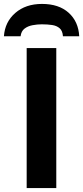

<svg xmlns="http://www.w3.org/2000/svg" viewBox="-46 -959 424 979"><path d="M90 0V-714H241V0ZM168 -939Q254 -939 304 -894Q354 -849 358 -774H275Q273 -802 258 -815Q243 -828 219.5 -831.5Q196 -835 167 -835Q144 -835 120 -830.5Q96 -826 79 -813Q62 -800 59 -774H-26Q-21 -847 32 -893Q85 -939 168 -939Z"/></svg>

Font: Noto IKEA Latin
Style: Bold
Weight: 700
Designer: Monotype Design Team
Foundry: Monotype Imaging Inc.
Version: Version 1.0